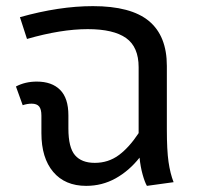

<svg xmlns="http://www.w3.org/2000/svg" viewBox="-20 -594 661 626"><path d="M459 12Q452 0 445 -25Q438 -50 435 -80Q401 -37 357 -12.5Q313 12 261 12Q192 12 153.5 -33.5Q115 -79 115 -160V-217Q115 -238 107.5 -247Q100 -256 83 -256Q69 -256 54 -251L32 -312Q62 -328 100 -328Q149 -328 176 -301Q203 -274 203 -218V-175Q203 -113 224.5 -88Q246 -63 289 -63Q333 -63 367 -88Q401 -113 432 -160V-375Q432 -441 391 -470Q350 -499 266 -499Q179 -499 68 -467L45 -538Q173 -574 283 -574Q407 -574 465.5 -525.5Q524 -477 524 -379V-172Q524 -104 529.5 -66Q535 -28 546 0Z"/></svg>

Font: FiraGOUPP
Style: Medium
Weight: 400
Designer: bBox Type
Foundry: bBox Type GmbH
Version: Version 1.001